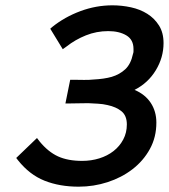

<svg xmlns="http://www.w3.org/2000/svg" viewBox="-20 -690 635 722"><path d="M486 -352Q526 -335 547 -303Q568 -271 568 -229Q568 -174 543.5 -129.5Q519 -85 478 -53.5Q437 -22 384.5 -5Q332 12 276 12Q204 12 147.5 -10.5Q91 -33 48 -87L41 -96L119 -171L129 -158Q161 -119 198 -102Q235 -85 289 -85Q323 -85 353.5 -94.5Q384 -104 407 -122Q430 -140 443.5 -165.5Q457 -191 457 -222Q457 -255 437 -271.5Q417 -288 384 -295Q367 -299 349 -300Q331 -301 312 -302Q293 -302 276 -301.5Q259 -301 244 -301H226L244 -390H257Q276 -390 294.5 -389.5Q313 -389 332 -391Q372 -393 400 -401Q430 -410 451 -429.5Q472 -449 480 -487Q482 -492 482 -496.5Q482 -501 482 -506Q482 -541 455 -557Q428 -573 387 -573Q343 -573 303 -557Q263 -541 230 -515L216 -505L169 -582L177 -589Q223 -626 282 -648Q341 -670 403 -670Q438 -670 472.5 -662.5Q507 -655 534 -638Q561 -621 578 -594Q595 -567 595 -528Q595 -474 566 -426Q537 -378 486 -352Z"/></svg>

Font: Codetta
Style: Bold Italic
Weight: 700
Italic angle: -11°
Designer: Ulrich Proeller
Foundry: PROSA GmbH
Version: Version 2.00;September 29, 2018;FontCreator 11.5.0.2427 64-b